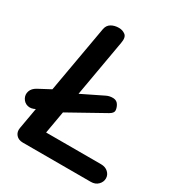

<svg xmlns="http://www.w3.org/2000/svg" viewBox="-222 -1068 1126 1209"><g transform="rotate(30 340.5 -464.0)"><path d="M124.5 0Q93 0 75.5 -20Q58 -40 63 -70L204 -870Q209.5 -900.5 233 -914.5Q256.5 -928.5 288.5 -928.5Q315.5 -928.5 335.5 -913Q355.5 -897.5 347 -853L220 -128.5H619Q651.5 -128.5 671.2 -110Q691 -91.5 691 -66Q691 -40 671.2 -20Q651.5 0 619 0ZM92.5 -225Q62 -208.5 36.2 -215.2Q10.5 -222 -3 -246.5Q-15.5 -270 -7 -295.8Q1.5 -321.5 32 -338L142 -396.5L239 -424L430 -517.5Q452.5 -528.5 479.2 -527.5Q506 -526.5 519 -502Q529.5 -482 529.5 -465Q529.5 -448 502.5 -432.5L211 -270L121.5 -240.5Z"/></g></svg>

Font: Edu AU VIC WA NT Pre
Style: Bold
Weight: 700
Designer: Tina and Corey Anderson, Eben Sorkin, Mirko Velimirovic
Foundry: Google for Education
Version: Version 1.001